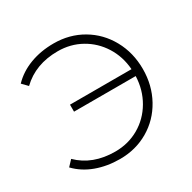

<svg xmlns="http://www.w3.org/2000/svg" viewBox="-158 -861 1020 1022"><g transform="rotate(-30 352.5 -350.0)"><path d="M297 -705Q394 -705 472.5 -659Q551 -613 596 -531.5Q641 -450 641 -350Q641 -250 596 -168.5Q551 -87 472.5 -41Q394 5 297 5Q218 5 151.5 -19.5Q85 -44 39 -92L71 -126Q156 -42 295 -42Q375 -42 441 -80Q507 -118 546.5 -185.5Q586 -253 589 -336H210V-379H588Q582 -459 542 -522.5Q502 -586 437.5 -622Q373 -658 295 -658Q158 -658 71 -574L39 -607Q85 -655 151.5 -680Q218 -705 297 -705Z"/></g></svg>

Font: Hilab Light
Style: Regular
Weight: 300
Designer: Cristianderson Lima
Foundry: Cristianderson
Version: Version 1.0